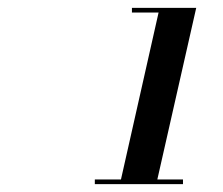

<svg xmlns="http://www.w3.org/2000/svg" viewBox="-20 -926 570 490"><path d="M286 -456 384.7 -894H316.7V-906H480.8L378.8 -456ZM222 -456V-468H447V-456Z"/></svg>

Font: Bodoni Moda
Style: Italic
Weight: 400
Italic angle: -13°
Designer: Owen Earl
Foundry: indestructible type
Version: Version 2.005